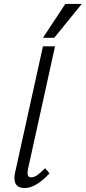

<svg xmlns="http://www.w3.org/2000/svg" viewBox="-20 -945 433 970"><path d="M53 -45Q53 -57 56 -72L197 -711H258L121 -89Q119 -75 119 -70Q119 -49 138 -49Q152 -49 168.5 -60.5Q185 -72 208 -95L230 -69Q161 5 105 5Q53 5 53 -45ZM310 -925H393L254 -754H197Z"/></svg>

Font: LXGW Bright GB
Style: Italic
Weight: 400
Italic angle: -12°
Designer: Christian Thalmann (Catharsis Fonts)
Foundry: LXGW / Christian Thalmann (Catharsis Fonts) / Fontworks Inc.
Version: Version 5.510